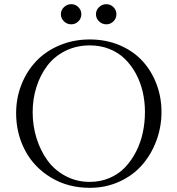

<svg xmlns="http://www.w3.org/2000/svg" viewBox="-20 -902 857 930"><path d="M58.1 -354Q58.1 -427.2 84 -492.7Q109.9 -558.1 156 -606.4Q202.1 -654.8 269.3 -682.9Q336.4 -710.9 415 -710.9Q493.2 -710.9 559.1 -683.1Q625 -655.3 669.2 -607.4Q713.4 -559.6 737.8 -495.6Q762.2 -431.6 762.2 -359.9Q762.2 -286.6 737.3 -220Q712.4 -153.3 668.2 -102.8Q624 -52.2 558.1 -22.2Q492.2 7.8 415 7.8Q309.1 7.8 226.8 -42Q144.5 -91.8 101.3 -173.8Q58.1 -255.9 58.1 -354ZM138.2 -358.9Q138.2 -293.5 156.7 -233.4Q175.3 -173.3 209.5 -125.7Q243.7 -78.1 297.1 -49.6Q350.6 -21 415 -21Q466.3 -21 510.5 -39.8Q554.7 -58.6 585.7 -91.3Q616.7 -124 638.9 -167.2Q661.1 -210.4 671.6 -259.3Q682.1 -308.1 682.1 -359.9Q682.1 -409.7 671.4 -456.5Q660.6 -503.4 638.7 -544.4Q616.7 -585.4 585.4 -616.2Q554.2 -647 510.5 -664.6Q466.8 -682.1 415 -682.1Q349.6 -682.1 296.1 -655.3Q242.7 -628.4 208.7 -583.3Q174.8 -538.1 156.5 -480.5Q138.2 -422.9 138.2 -358.9ZM325.2 -881.8Q345.2 -881.8 359.6 -867.4Q374 -853 374 -833Q374 -813 359.6 -798.6Q345.2 -784.2 325.2 -784.2Q304.7 -784.2 289.8 -798.6Q274.9 -813 274.9 -833Q274.9 -853 289.8 -867.4Q304.7 -881.8 325.2 -881.8ZM495.1 -881.8Q515.1 -881.8 529.5 -867.4Q543.9 -853 543.9 -833Q543.9 -813 529.5 -798.6Q515.1 -784.2 495.1 -784.2Q474.6 -784.2 459.7 -798.6Q444.8 -813 444.8 -833Q444.8 -853 459.7 -867.4Q474.6 -881.8 495.1 -881.8Z"/></svg>

Font: Dihjauti
Style: Regular
Weight: 400
Designer: T. Christopher White
Version: Version 3.0.0